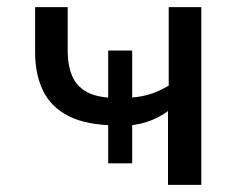

<svg xmlns="http://www.w3.org/2000/svg" viewBox="-20 -516 679 536"><path d="M449 0V-206Q422 -186 391 -176Q360 -166 328 -165L349 -182V-60H282V-182L308 -166Q224 -166 173.5 -191Q123 -216 100.5 -262Q78 -308 78 -370V-496H169V-376Q169 -329 183.5 -299.5Q198 -270 229 -256Q260 -242 308 -243L282 -233V-375H349V-233L328 -243Q362 -243 391.5 -251Q421 -259 451 -277V-496H542V0Z"/></svg>

Font: Nunito Sans 7pt
Style: Regular
Weight: 400
Designer: Vernon Adams
Foundry: Vernon Adams
Version: Version 3.101;gftools[0.9.27]